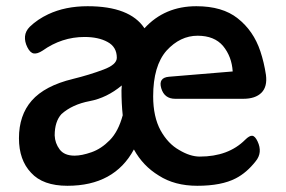

<svg xmlns="http://www.w3.org/2000/svg" viewBox="-20 -587 921 618"><path d="M615 11Q542 11 491 -22Q440 -53 411 -106Q348 11 197 11Q118 11 80 -31Q41 -72 41 -142Q41 -216 82 -263Q124 -311 215 -333Q268 -346 313 -363Q356 -379 356 -401Q356 -436 326 -452Q297 -468 252 -468Q179 -468 117 -424Q100 -413 88.5 -415Q77 -417 68 -435Q59 -453 60.5 -470Q62 -487 76 -501Q101 -525 135 -541Q190 -567 262 -567Q398 -567 445 -496Q510 -567 612 -567Q696 -567 745 -528Q796 -488 818 -422Q830 -386 836 -346Q841 -308 821.5 -288.5Q802 -269 763 -269H544Q509 -269 499 -303Q489 -337 524 -340L729 -357Q726 -405 698 -439Q670 -472 616 -472Q560 -472 516 -424Q473 -375 473 -277Q473 -211 497 -167Q521 -124 557 -104Q592 -83 623 -83Q715 -83 769 -137Q783 -151 792 -150Q801 -149 809 -132Q826 -96 803 -68Q774 -31 739 -13Q693 11 615 11ZM220 -86Q243 -86 274.5 -97Q306 -108 333.5 -136Q361 -164 375 -216Q371 -254 371 -296L372 -312Q324 -272 268.5 -261.5Q213 -251 178 -220Q156 -196 156 -151Q157 -126 172 -106Q187 -86 220 -86Z"/></svg>

Font: MaokenZhuyuanTi
Style: Regular
Weight: 400
Designer: Fontworks Inc & LongZhuTi team: ZERO子、时光羊、荆南、频凡、刘鹏、Little White Dog、帆影Magmeta、奈白不弍、白日月球、ChaoTawei、雨三（排名不分先后）
Version: Version 1.000; 20230222